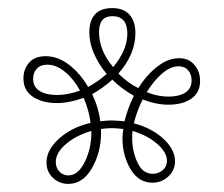

<svg xmlns="http://www.w3.org/2000/svg" viewBox="-20 -721 553 475"><path d="M333 -475Q320 -450 311 -416Q356 -404 384.5 -377.5Q413 -351 413 -322Q413 -300 396.5 -284.5Q380 -269 357 -269Q323 -269 303 -302.5Q283 -336 283 -379Q283 -386 285 -402Q265 -404 256 -404Q246 -404 230 -402V-393Q230 -344 207.5 -305Q185 -266 149 -266Q127 -266 111 -281Q95 -296 95 -319Q95 -350 126 -378Q157 -406 204 -417Q201 -445 187 -479Q151 -466 121 -466Q85 -466 61.5 -481.5Q38 -497 38 -527Q38 -550 52 -566Q66 -582 93 -582Q123 -582 150.5 -561Q178 -540 198 -506Q221 -518 244 -538Q224 -562 212.5 -588.5Q201 -615 201 -641Q201 -670 215 -685.5Q229 -701 258 -701Q286 -701 300.5 -684.5Q315 -668 315 -639Q315 -587 273 -539Q296 -516 322 -503Q343 -536 369.5 -556.5Q396 -577 423 -577Q447 -577 461 -560.5Q475 -544 475 -521Q475 -492 453.5 -477Q432 -462 397 -462Q366 -462 333 -475ZM225 -642Q225 -596 260 -555Q295 -597 295 -638Q295 -681 258 -681Q225 -681 225 -642ZM178 -497Q162 -526 140.5 -543.5Q119 -561 97 -561Q80 -561 71 -551Q62 -541 62 -526Q62 -506 78 -496Q94 -486 121 -486Q148 -486 178 -497ZM343 -493Q370 -482 397 -482Q423 -482 438.5 -492Q454 -502 454 -522Q454 -537 445.5 -547Q437 -557 422 -557Q402 -557 381.5 -539.5Q361 -522 343 -493ZM311 -484Q277 -504 258 -524Q236 -504 208 -488Q224 -455 228 -421Q246 -423 255 -423Q266 -423 288 -421Q296 -453 311 -484ZM206 -397Q168 -386 143 -364.5Q118 -343 118 -320Q118 -306 127 -296.5Q136 -287 149 -287Q173 -287 189.5 -320Q206 -353 206 -393ZM308 -397Q307 -391 307 -379Q307 -347 320 -319Q333 -291 358 -291Q372 -291 382.5 -300Q393 -309 393 -323Q393 -344 369 -365Q345 -386 308 -397Z"/></svg>

Font: Arima Madurai Thin
Style: Regular
Weight: 250
Designer: Joana Correia and Natanael Gama
Foundry: NDISCOVER
Version: Version 1.020; ttfautohint (v1.5) -l 7 -r 28 -G 50 -x 13 -D 